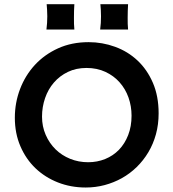

<svg xmlns="http://www.w3.org/2000/svg" viewBox="-20 -857 804 890"><path d="M444.3 -720.2Q446.3 -735.4 447.3 -750.7Q448.2 -766.1 448.2 -781.7Q448.2 -795.9 447.3 -812Q446.3 -828.1 445.3 -837.4H573.7Q572.8 -825.2 572.3 -807.4Q571.8 -789.6 571.8 -775.9Q571.8 -760.3 572 -746.6Q572.3 -732.9 573.7 -720.2ZM195.3 -720.2Q197.3 -735.4 198.2 -750.7Q199.2 -766.1 199.2 -781.7Q199.2 -795.9 198.2 -812Q197.3 -828.1 196.3 -837.4H324.7Q323.7 -825.2 323.2 -807.4Q322.8 -789.6 322.8 -775.9Q322.8 -760.3 323 -746.6Q323.2 -732.9 324.7 -720.2ZM48.8 -311Q48.8 -380.9 73 -444.3Q97.2 -507.8 141.8 -556.2Q186.5 -604.5 249.5 -633.1Q312.5 -661.6 390.6 -661.6Q454.6 -661.6 513.4 -640.1Q572.3 -618.7 617.2 -576.7Q662.1 -534.7 688.7 -473.1Q715.3 -411.6 715.3 -331.5Q715.3 -280.3 702.9 -234.9Q690.4 -189.5 667.7 -151.4Q645 -113.3 613.8 -82.8Q582.5 -52.2 544.9 -31.2Q507.3 -10.3 464.8 1Q422.4 12.2 377.4 12.2Q308.6 12.2 248.8 -11.2Q189 -34.7 144.5 -77.1Q100.1 -119.6 74.5 -179.2Q48.8 -238.8 48.8 -311ZM174.8 -316.4Q174.8 -271 191.7 -232.2Q208.5 -193.4 237.3 -165Q266.1 -136.7 305.2 -120.8Q344.2 -105 388.7 -105Q430.7 -105 467.5 -119.9Q504.4 -134.8 531.5 -162.8Q558.6 -190.9 574.2 -231Q589.8 -271 589.8 -320.8Q589.8 -364.7 575.7 -404.8Q561.5 -444.8 534.4 -475.3Q507.3 -505.9 468.5 -523.9Q429.7 -542 380.9 -542Q333 -542 294.9 -523.7Q256.8 -505.4 230 -474.4Q203.1 -443.4 189 -402.3Q174.8 -361.3 174.8 -316.4Z"/></svg>

Font: Hammersmith One
Style: Regular
Weight: 400
Designer: Nicole Fally
Foundry: Nicole Fally
Version: Version 1.002